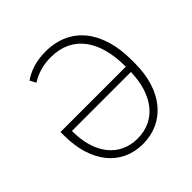

<svg xmlns="http://www.w3.org/2000/svg" viewBox="-193 -897 1067 1067"><g transform="rotate(-45 341.0 -363.5)"><path d="M316.8 -737.2C239 -737.2 178.6 -713.8 139.6 -685L159.1 -650.2C201.3 -677.2 252.5 -694.2 315 -694.2C486.9 -694.2 572.8 -563.9 572.8 -367.5V-361.9H59.7V-333.8C59.7 -123.9 167.3 9.9 337.4 9.9C509.6 9.9 622.2 -127.8 622.2 -337V-367.5C622.2 -591.3 512.1 -737.2 316.8 -737.2ZM572.4 -321C567.5 -147.7 482.2 -32.7 337 -32.7C193.5 -32.7 109 -148.1 109 -314.3V-321Z"/></g></svg>

Font: Karasuma Gothic
Style: Thin
Weight: 200
Designer: Rasmus Andersson / Ryoko Ishizuka
Foundry: rsms
Version: Version 1.00